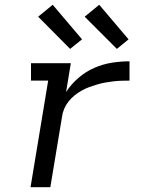

<svg xmlns="http://www.w3.org/2000/svg" viewBox="-20 -785 640 805"><path d="M108 0 182 -447H110V-520H277L257 -399Q278 -432 309 -458.5Q340 -485 375.5 -500.5Q411 -516 448.5 -522Q486 -528 523 -528V-447Q507 -447 490 -446.5Q473 -446 456 -444Q439 -442 422 -439Q405 -436 388 -431Q371 -426 354.5 -420Q338 -414 322 -405Q306 -396 292 -384.5Q278 -373 267 -359Q256 -345 249 -328.5Q242 -312 240 -295L191 0ZM470 -580 335 -715 396 -765 519 -620ZM274 -580 140 -715 201 -765 324 -620Z"/></svg>

Font: Iosevka Plex Etoile
Style: Italic
Weight: 400
Italic angle: -9°
Designer: Belleve Invis
Foundry: Belleve Invis
Version: Version 25.1.1; ttfautohint (v1.8.4)